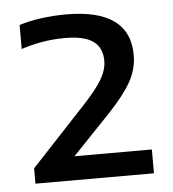

<svg xmlns="http://www.w3.org/2000/svg" viewBox="-43 -854 527 586"><g transform="rotate(-5 220.5 -561.0)"><path d="M42.5 -308V-355L210 -534.5Q250.5 -578 267.5 -607Q284.5 -636 284.5 -663Q284.5 -703.5 257.2 -723.2Q230 -743 170 -743Q133.5 -743 98.8 -736.8Q64 -730.5 36.5 -721V-794.5Q65 -804 102.5 -809.2Q140 -814.5 180.5 -814.5Q375.5 -814.5 375.5 -673Q375.5 -631 354.5 -592.8Q333.5 -554.5 284.5 -502.5L168.5 -381H405.5V-308Z"/></g></svg>

Font: Encode Sans Expanded Expanded Medium
Style: Regular
Weight: 500
Width: 7
Designer: Multiple Designers
Foundry: Impallari Type
Version: Version 3.000; ttfautohint (v1.8.3) -l 8 -r 50 -G 200 -x 14 